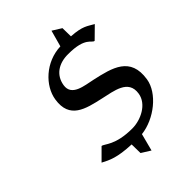

<svg xmlns="http://www.w3.org/2000/svg" viewBox="-230 -769 962 962"><g transform="rotate(-45 251.0 -287.5)"><path d="M95 -420C76 -299 169 -279 263 -258C332 -242 425 -233 411 -145C401 -80 325 -44 265 -44C144 -44 113 -89 94 -91L35 -32C73 -12 108 6 206 10L207 72L255 102L279 10C377 -1 478 -82 491 -166C513 -306 409 -330 301 -354C247 -366 164 -372 175 -441C185 -504 236 -536 302 -535C423 -535 423 -489 442 -488L502 -547C467 -566 453 -583 374 -588L373 -647L325 -677L301 -590C193 -586 108 -504 95 -420Z"/></g></svg>

Font: Charger Sport
Style: DfObl
Weight: 400
Designer: Jasper
Foundry: Cannot Into Space Fonts
Version: Version 1.1